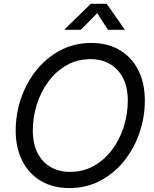

<svg xmlns="http://www.w3.org/2000/svg" viewBox="-20 -960 796 991"><path d="M337.9 10.7Q253.4 10.7 191.4 -25.9Q129.4 -62.5 95.2 -129.4Q61 -196.3 61 -286.1Q61 -372.6 88.9 -453.4Q116.7 -534.2 168.5 -598.4Q220.2 -662.6 292 -700.4Q363.8 -738.3 451.2 -738.3Q535.6 -738.3 597.7 -701.7Q659.7 -665 693.6 -598.4Q727.5 -531.7 727.5 -440.9Q727.5 -354.5 699.7 -273.7Q671.9 -192.9 620.1 -128.7Q568.4 -64.5 496.8 -26.9Q425.3 10.7 337.9 10.7ZM341.3 -72.8Q409.7 -72.8 464.8 -104Q520 -135.3 559.1 -187.7Q598.1 -240.2 618.9 -305.7Q639.6 -371.1 639.6 -439.9Q639.6 -509.8 614.7 -557.6Q589.8 -605.5 546.6 -630.1Q503.4 -654.8 447.8 -654.8Q379.4 -654.8 324.2 -623.5Q269 -592.3 230 -539.3Q190.9 -486.3 170.2 -420.9Q149.4 -355.5 149.4 -287.1Q149.4 -217.8 174.1 -169.9Q198.7 -122.1 242.2 -97.4Q285.6 -72.8 341.3 -72.8ZM397.5 -806.2H313L313.5 -808.6L448.7 -940.4H530.8L623 -808.6L622.6 -806.2H537.1L481.9 -892.1Z"/></svg>

Font: Inter 24pt
Style: Italic
Weight: 400
Italic angle: -9.3988°
Designer: Rasmus Andersson
Foundry: rsms
Version: Version 4.001;git-66647c0bb